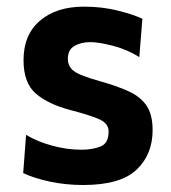

<svg xmlns="http://www.w3.org/2000/svg" viewBox="-20 -530 502 563"><path d="M224 12.5Q172.5 12.5 126 2.5Q79.5 -7.5 48 -22.5L56.5 -134.5Q90 -114.5 133.2 -102.8Q176.5 -91 219 -91Q251.5 -91 275 -100.5Q298.5 -110 298.5 -144Q298.5 -167 273.8 -179Q249 -191 185.5 -207.5Q121.5 -224.5 85.2 -255.5Q49 -286.5 49 -353.5Q49 -428 97 -469.2Q145 -510.5 226.5 -510.5Q278.5 -510.5 324.2 -499.2Q370 -488 397.5 -475L388.5 -362.5Q354 -384.5 312 -395.5Q270 -406.5 245 -406.5Q217.5 -406.5 198.2 -395.2Q179 -384 179 -357.5Q179 -335.5 196.2 -322Q213.5 -308.5 271 -292.5Q323 -278 357.8 -262Q392.5 -246 410 -219.8Q427.5 -193.5 427.5 -148.5Q427.5 -76.5 380 -32Q332.5 12.5 224 12.5Z"/></svg>

Font: Heraclito SemiBold
Style: Regular
Weight: 600
Designer: Kostas Bartsokas (font) & Cristiano Sobral (main changes)
Foundry: Kostas Bartsokas (font) & Cristiano Sobral (main changes)
Version: Version 1.00;July 8, 2020;FontCreator 13.0.0.2655 64-bit